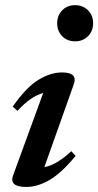

<svg xmlns="http://www.w3.org/2000/svg" viewBox="-20 -730 390 762"><path d="M207 -637.5Q207 -669 227 -689.2Q247 -709.5 278 -709.5Q309 -709.5 329.2 -689.2Q349.5 -669 349.5 -637.5Q349.5 -606.5 329.2 -586.2Q309 -566 278 -566Q247 -566 227 -586.2Q207 -606.5 207 -637.5ZM32 -34 151.5 -361Q102.5 -348 49 -290L30.5 -307Q84 -383.5 132.2 -413Q180.5 -442.5 226 -442.5Q289.5 -442.5 273 -396L156 -66.5Q205.5 -76 263 -130L280 -111.5Q225 -44 177 -16Q129 12 84.5 12Q15 12 32 -34Z"/></svg>

Font: Newsreader Text SemiBold
Style: Italic
Weight: 600
Italic angle: -17°
Designer: Hugues Gentile
Foundry: Production Type
Version: Version 1.001